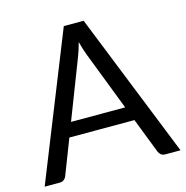

<svg xmlns="http://www.w3.org/2000/svg" viewBox="-106 -816 888 916"><g transform="rotate(-15 338.5 -358.0)"><path d="M472 -266 359.5 -557.5Q354.5 -570.5 349 -587.8Q343.5 -605 338.5 -624.5Q328 -584 317 -557L204.5 -266ZM674 0H599Q586 0 578 -6.5Q570 -13 566 -23L499 -196H177.5L110.5 -23Q107.5 -14 99 -7Q90.5 0 78 0H3L289.5 -716.5H387.5Z"/></g></svg>

Font: Lato 2
Style: Regular
Weight: 400
Designer: Lukasz Dziedzic with Adam Twardoch and Botio Nikoltchev
Foundry: tyPoland Lukasz Dziedzic
Version: Version 2.015; 2015-08-06; http://www.latofonts.com/